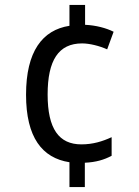

<svg xmlns="http://www.w3.org/2000/svg" viewBox="-20 -744 560 774"><path d="M323 -644V-724H260V-640C151 -623 85 -537 85 -362C85 -190 150 -107 260 -90V10H322V-88C367 -90 400 -100 430 -116V-191C393 -174 355 -162 308 -162C218 -162 172 -224 172 -363C172 -501 216 -569 311 -569C341 -569 381 -559 412 -545L438 -616C408 -631 367 -642 323 -644Z"/></svg>

Font: Noto Sans Bengali UI SemiCondensed
Style: Regular
Weight: 400
Width: 4
Designer: Jelle Bosma - Monotype Design Team
Foundry: Monotype Imaging Inc.
Version: Version 2.003